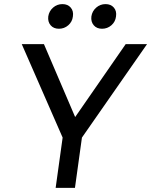

<svg xmlns="http://www.w3.org/2000/svg" viewBox="-20 -915 736 935"><path d="M285 -245 86 -700H194L346 -345L592 -700H696L379 -245L345 0H251ZM267 -775Q241 -775 226.5 -792Q212 -809 215 -835Q219 -861 238.5 -878Q258 -895 284 -895Q310 -895 324.5 -878Q339 -861 335 -835Q332 -809 312.5 -792Q293 -775 267 -775ZM477 -775Q451 -775 436.5 -792Q422 -809 425 -835Q429 -861 448.5 -878Q468 -895 494 -895Q520 -895 534.5 -878Q549 -861 545 -835Q542 -809 522.5 -792Q503 -775 477 -775Z"/></svg>

Font: Retni Sans Medium
Style: Italic
Weight: 500
Italic angle: -8°
Designer: Vitaly Kuzmin
Foundry: ParaType Ltd.
Version: Version 1.00;June 10, 2019;FontCreator 11.5.0.2425 64-bit; t